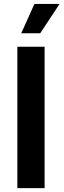

<svg xmlns="http://www.w3.org/2000/svg" viewBox="-20 -968 327 988"><path d="M209.5 -727.5V0H69.3V-727.5ZM89.4 -796.9 157.2 -947.8H286.6L187 -796.9Z"/></svg>

Font: Inter
Style: 650
Weight: 650
Designer: Rasmus Andersson
Foundry: rsms
Version: Version 4.001;git-66647c0bb